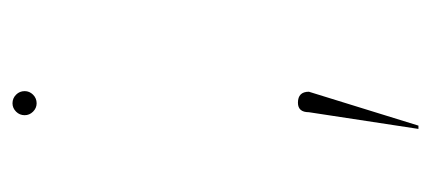

<svg xmlns="http://www.w3.org/2000/svg" viewBox="-216 -324 706 315"><g transform="rotate(-90 137.5 -167.0)"><path d="M88.4 166H83L110.4 -13.7Q110.4 -31.7 126 -31.7Q144 -31.7 144 -13.7ZM139.2 -494.1Q145 -488.3 145 -480Q145 -472.2 139.2 -466.3Q133.3 -460.4 125 -460.4Q117.2 -460.4 111.3 -466.3Q105.5 -472.2 105.5 -480Q105.5 -488.3 111.3 -494.1Q117.2 -500 125 -500Q133.3 -500 139.2 -494.1Z"/></g></svg>

Font: Fortheenas_01
Style: Regular
Weight: 100
Designer: Situjuh Nazara
Version: Version 1.10 September 8, 2014